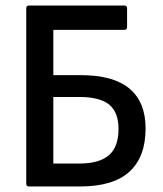

<svg xmlns="http://www.w3.org/2000/svg" viewBox="-20 -675 589 695"><path d="M85 0Q75 0 75 -10V-645Q75 -655 85 -655H430Q440 -655 440 -645V-577Q440 -567 430 -567H173V-403H272Q391 -403 449 -354Q507 -305 507 -210Q507 -107 448.5 -53.5Q390 0 269 0ZM173 -83H267Q339 -83 374 -113Q409 -143 409 -208Q409 -269 375 -296.5Q341 -324 267 -324H173Z"/></svg>

Font: Sofia Sans Semi Condensed SemiBold
Style: Regular
Weight: 600
Designer: Botio Nikoltchev, Ani Petrova
Foundry: lettersoup
Version: Version 4.100